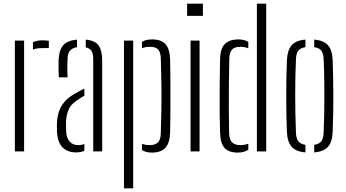

<svg xmlns="http://www.w3.org/2000/svg" viewBox="-20 -820 1874 1040"><path d="M60.5 0V-600H110.5V0ZM158.5 -551.5V-591Q178 -601.5 211.5 -601.5Q218.5 -601.5 226.2 -601Q234 -600.5 244.5 -599V-559.5H211.5Q178.5 -559.5 158.5 -551.5Z M289 -100Q288.5 -115 288.2 -126.8Q288 -138.5 288.5 -153.5Q290 -187 299 -215Q308 -243 328.5 -267.5Q349 -292 387 -313.5Q398 -320 410.8 -327Q423.5 -334 437 -340.5V-301.5Q427.5 -296.5 416.5 -289.5Q405.5 -282.5 393 -273.5Q360 -251.5 348.8 -219.2Q337.5 -187 337.5 -152.5Q337.5 -138.5 337.8 -125.8Q338 -113 338.5 -103Q341 -71.5 357.8 -52.8Q374.5 -34 402.5 -34Q422.5 -34 437 -40V-3.5Q419 5.5 393.5 5.5Q345 5.5 318.8 -21.8Q292.5 -49 289 -100ZM298.5 -401Q297 -429 297 -452.5Q297 -476 297.5 -496.5Q299.5 -547.5 321.8 -574Q344 -600.5 397 -605.5V-564.5Q374.5 -561 360.8 -547.2Q347 -533.5 346 -504.5Q345 -486 344.8 -466.8Q344.5 -447.5 345 -430.5Q345.5 -413.5 346 -401ZM485 0V-499.5Q485 -528 476 -543.2Q467 -558.5 444.5 -563.5V-605.5Q495 -600.5 514.2 -573.5Q533.5 -546.5 533.5 -492V0Z M651.5 200V-600H701.5V200ZM749 -40.5Q758 -37.5 768.2 -35.8Q778.5 -34 790 -34Q821.5 -34 836 -49Q850.5 -64 851 -99Q853.5 -173 854.2 -225.8Q855 -278.5 854.8 -321Q854.5 -363.5 853.5 -406Q852.5 -448.5 851 -501.5Q850.5 -536 837.2 -551.2Q824 -566.5 792 -566.5Q766.5 -566.5 749 -558.5V-593.5Q759.5 -600 773 -603.2Q786.5 -606.5 804 -606.5Q853 -606.5 876.2 -581.2Q899.5 -556 901.5 -498Q902.5 -465 902.8 -412.5Q903 -360 903 -301.5Q903 -243 902.8 -189.8Q902.5 -136.5 901.5 -102Q899.5 -44.5 875.5 -19Q851.5 6.5 802.5 6.5Q770 6.5 749 -7Z M993.5 -734V-800H1079V-734ZM1012 0V-600H1061V0Z M1172 -102Q1170.5 -149.5 1170 -200.8Q1169.5 -252 1169.8 -303.5Q1170 -355 1170.5 -404.5Q1171 -454 1172 -498Q1173 -557.5 1198.2 -582Q1223.5 -606.5 1270 -606.5Q1287 -606.5 1300.5 -603.2Q1314 -600 1325 -592.5V-558Q1306.5 -566.5 1282 -566.5Q1250 -566.5 1236.5 -551.2Q1223 -536 1222 -501.5Q1220.5 -434 1219.8 -361.5Q1219 -289 1219.5 -221.8Q1220 -154.5 1221 -103Q1222 -63 1237.2 -48.5Q1252.5 -34 1281.5 -34Q1306.5 -34 1325 -42V-8.5Q1313.5 -1.5 1299.8 2.5Q1286 6.5 1268 6.5Q1218.5 6.5 1196 -19Q1173.5 -44.5 1172 -102ZM1371.5 0V-800H1422V0Z M1534 -108.5Q1532.5 -144 1531.5 -190.8Q1530.5 -237.5 1530.5 -289.5Q1530.5 -341.5 1531.2 -393.2Q1532 -445 1534 -491Q1536.5 -547 1559 -574Q1581.5 -601 1634.5 -605.5V-564.5Q1607 -560.5 1595.5 -545Q1584 -529.5 1583 -497Q1581 -453 1580 -404.5Q1579 -356 1579 -305.2Q1579 -254.5 1580 -203.2Q1581 -152 1583 -102.5Q1584 -71 1595.8 -55.2Q1607.5 -39.5 1634.5 -35.5V5.5Q1581.5 1 1558.8 -26Q1536 -53 1534 -108.5ZM1682 5.5V-35.5Q1710 -40 1721 -55.5Q1732 -71 1733 -100.5Q1735 -146.5 1736 -195.5Q1737 -244.5 1737 -295.5Q1737 -346.5 1736.2 -397.8Q1735.5 -449 1733 -499.5Q1732 -530.5 1720.5 -545.5Q1709 -560.5 1682 -564.5V-605.5Q1718 -602.5 1739.2 -589.5Q1760.5 -576.5 1770.8 -552.5Q1781 -528.5 1782 -491Q1783.5 -450.5 1784.5 -403Q1785.5 -355.5 1785.5 -305.2Q1785.5 -255 1784.8 -205Q1784 -155 1782 -108.5Q1781 -71.5 1770.8 -47.2Q1760.5 -23 1739 -10.2Q1717.5 2.5 1682 5.5Z"/></svg>

Font: Big Shoulders Stencil Text Thin ExtraLight
Style: Regular
Weight: 250
Version: Version 2.001